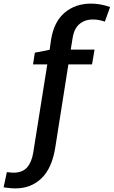

<svg xmlns="http://www.w3.org/2000/svg" viewBox="-138 -803 630 1064"><path d="M264 -590 254 -528H386L372 -446H241L168 16Q150 129 92 185Q34 241 -52 241Q-72 241 -92 238.5Q-112 236 -118 235L-100 151Q-73 154 -65 154Q-14 154 11.5 125.5Q37 97 46 44L124 -446H45L55 -511L137 -527L145 -583Q161 -683 220.5 -733Q280 -783 366 -783Q419 -783 472 -764L443 -683Q410 -695 377 -695Q332 -695 302 -669.5Q272 -644 264 -590Z"/></svg>

Font: Bitter Pro SemiBold
Style: Italic
Weight: 600
Italic angle: -9°
Designer: Sol Matas, and Bitter project Authors
Foundry: Sol Matas
Version: Version 1.010